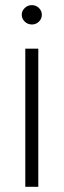

<svg xmlns="http://www.w3.org/2000/svg" viewBox="-20 -717 244 737"><path d="M77.1 -530.3H127V0H77.1ZM63.5 -660.2Q63.5 -675.3 75 -686.3Q86.4 -697.3 102.5 -697.3Q118.2 -697.3 129.4 -686.3Q140.6 -675.3 140.6 -660.2Q140.6 -645 129.4 -634Q118.2 -623 102.5 -623Q86.4 -623 75 -634Q63.5 -645 63.5 -660.2Z"/></svg>

Font: Pretendard GOV ExtraLight
Style: Regular
Weight: 200
Designer: Base glyphs from Inter by Rasmus Andersson; Hangeul glyphs from Noto Sans CJK(Source Han Sans) by Jang Soo-young and Kan
Foundry: Kil Hyung-jin
Version: Version 1.309